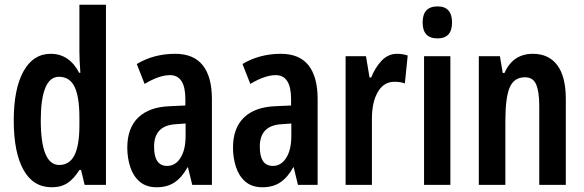

<svg xmlns="http://www.w3.org/2000/svg" viewBox="-20 -780 2465 810"><path d="M198 10Q120 10 79 -63.5Q38 -137 38 -272Q38 -405 79 -479Q120 -553 194 -553Q272 -553 314 -473H319Q317 -502 316 -523Q315 -544 315 -559V-760H427V0H337L322 -63H315Q292 -26 265 -8Q238 10 198 10ZM230 -84Q273 -84 294 -125Q315 -166 315 -252V-283Q315 -372 294.5 -414Q274 -456 229 -456Q190 -456 171 -409Q152 -362 152 -273Q152 -84 230 -84Z M719 -553Q797 -553 835.5 -504.5Q874 -456 874 -362V0H791L773 -74H771Q748 -32 717 -11Q686 10 641 10Q597 10 569.5 -13.5Q542 -37 529.5 -75.5Q517 -114 517 -157Q517 -240 563.5 -284.5Q610 -329 697 -332L762 -335V-362Q762 -463 697 -463Q652 -463 590 -426L557 -510Q629 -553 719 -553ZM722 -256Q630 -251 630 -161Q630 -80 685 -80Q720 -80 741.5 -114Q763 -148 763 -207V-259Z M1165 -553Q1243 -553 1281.5 -504.5Q1320 -456 1320 -362V0H1237L1219 -74H1217Q1194 -32 1163 -11Q1132 10 1087 10Q1043 10 1015.5 -13.5Q988 -37 975.5 -75.5Q963 -114 963 -157Q963 -240 1009.5 -284.5Q1056 -329 1143 -332L1208 -335V-362Q1208 -463 1143 -463Q1098 -463 1036 -426L1003 -510Q1075 -553 1165 -553ZM1168 -256Q1076 -251 1076 -161Q1076 -80 1131 -80Q1166 -80 1187.5 -114Q1209 -148 1209 -207V-259Z M1655 -553Q1665 -553 1676 -551.5Q1687 -550 1700 -546L1688 -428Q1670 -435 1644 -435Q1599 -435 1574 -392Q1549 -349 1549 -279V0H1438V-543H1524L1539 -453H1546Q1562 -494 1589.5 -523.5Q1617 -553 1655 -553Z M1826 -753Q1887 -753 1887 -685Q1887 -618 1826 -618Q1763 -618 1763 -685Q1763 -753 1826 -753ZM1880 -543V0H1769V-543Z M2228 -553Q2295 -553 2331 -505Q2367 -457 2367 -362V0H2255V-333Q2255 -393 2242 -423.5Q2229 -454 2195 -454Q2149 -454 2130.5 -411.5Q2112 -369 2112 -269V0H2000V-543H2089L2101 -472H2108Q2144 -553 2228 -553Z"/></svg>

Font: Noto Sans Khmer UI ExtraCondensed SemiBold
Style: Regular
Weight: 600
Width: 2
Designer: Danh Hong and the Monotype Design Team
Foundry: Monotype Imaging Inc.
Version: Version 2.002; ttfautohint (v1.8.4.7-5d5b)